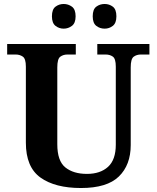

<svg xmlns="http://www.w3.org/2000/svg" viewBox="-20 -935 787 965"><path d="M387 10Q257 10 183.5 -42.5Q110 -95 110 -218V-600Q110 -640 94.5 -650.5Q79 -661 59 -661H16V-714H361V-661H319Q298 -661 283 -650Q268 -639 268 -596V-210Q268 -126 308.5 -93.5Q349 -61 417 -61Q484 -61 523 -96.5Q562 -132 562 -208V-600Q562 -640 547 -650.5Q532 -661 511 -661H469V-714H731V-661H688Q667 -661 652 -650Q637 -639 637 -596V-206Q637 -106 577.5 -48Q518 10 387 10ZM506 -791Q482 -791 464 -805Q446 -819 446 -853Q446 -888 464 -901.5Q482 -915 506 -915Q529 -915 547 -901.5Q565 -888 565 -853Q565 -819 547 -805Q529 -791 506 -791ZM300 -791Q277 -791 259 -805Q241 -819 241 -853Q241 -888 259 -901.5Q277 -915 300 -915Q323 -915 341.5 -901.5Q360 -888 360 -853Q360 -819 341.5 -805Q323 -791 300 -791Z"/></svg>

Font: Noto Serif Toto
Style: Bold
Weight: 700
Designer: Monotype Design Team
Foundry: Monotype Imaging Inc.
Version: Version 2.001; ttfautohint (v1.8.4.7-5d5b)